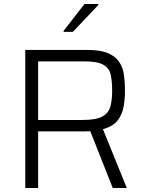

<svg xmlns="http://www.w3.org/2000/svg" viewBox="-20 -937 723 957"><path d="M106 0V-688H418Q482 -688 519.5 -671.5Q557 -655 575 -627Q593 -599 598 -562.5Q603 -526 603 -485Q603 -447 596.5 -407.5Q590 -368 567 -337.5Q544 -307 493 -293L612 0H542L430 -283Q420 -282 397 -282H170V0ZM170 -339H390Q459 -339 490.5 -356.5Q522 -374 530.5 -407Q539 -440 539 -485Q539 -531 532 -564Q525 -597 495.5 -614Q466 -631 401 -631H170ZM297 -778V-783L401 -917H470V-912L343 -778Z"/></svg>

Font: Saira Light
Style: Regular
Weight: 300
Designer: Hector Gatti with collaboration of the Omnibus-Type team
Foundry: Omnibus-Type
Version: Version 1.100; ttfautohint (v1.8.3)